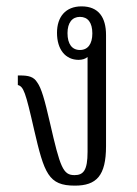

<svg xmlns="http://www.w3.org/2000/svg" viewBox="-20 -573 430 603"><path d="M215 10C283 10 313 -21 313 -114V-463C313 -518 290 -553 236 -553C186 -553 159 -520 159 -470C159 -417 186 -385 227 -385C238 -385 248 -388 255 -394V-96C255 -38 242 -23 214 -23C178 -23 169 -47 137 -187C120 -261 110 -296 97 -314C86 -332 70 -336 43 -336H36V-306C54 -301 60 -285 87 -166C119 -28 132 10 215 10ZM231 -416C206 -416 192 -435 192 -469C192 -502 207 -520 231 -520C256 -520 270 -502 270 -468C270 -435 256 -416 231 -416Z"/></svg>

Font: Noto Serif Thai ExtraCondensed Light
Style: Regular
Weight: 300
Width: 2
Designer: Monotype Design Team
Foundry: Monotype Imaging Inc.
Version: Version 2.002